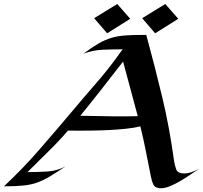

<svg xmlns="http://www.w3.org/2000/svg" viewBox="-46 -953 1040 982"><path d="M777.3 9.8Q747.6 9.8 738.8 -8.5Q730 -26.9 725.6 -50.8Q712.9 -114.7 700.2 -179Q687.5 -243.2 671.9 -306.6Q640.1 -298.8 597.2 -294.4Q554.2 -290 509.3 -287.8Q464.4 -285.6 424.6 -285.2Q384.8 -284.7 358.9 -284.7Q344.7 -284.7 330.3 -284.9Q315.9 -285.2 301.8 -285.2Q253.4 -229 200.2 -177.2Q147 -125.5 94.7 -72.8Q143.1 -72.8 194.6 -75.7Q246.1 -78.6 290 -102.5Q241.2 -69.8 207.3 -49.6Q173.3 -29.3 142.3 -18.6Q111.3 -7.8 72 -3.9Q32.7 0 -25.9 0Q69.3 -88.9 155 -187.5Q240.7 -286.1 324.7 -385.7Q384.3 -457 446 -527.8Q507.8 -598.6 562 -674.3Q566.9 -681.2 571.5 -688Q576.2 -694.8 582 -700.7Q529.8 -700.7 480.5 -698.7Q431.2 -696.8 381.3 -678.7Q424.8 -711.4 458 -730.5Q491.2 -749.5 522.7 -759Q554.2 -768.6 592.3 -771.5Q630.4 -774.4 683.6 -774.4H702.1Q746.6 -611.3 783.7 -456.5Q820.8 -301.8 843.8 -133.3Q847.2 -107.4 855.2 -86.7Q863.3 -65.9 896 -65.9Q915 -65.9 935.5 -73.2Q956.1 -80.6 972.7 -90.3Q955.1 -78.6 930.7 -61.8Q906.2 -44.9 878.7 -28.6Q851.1 -12.2 824.7 -1.2Q798.3 9.8 777.3 9.8ZM542 -357.9Q570.8 -357.9 600.1 -357.9Q629.4 -357.9 658.7 -358.9L658.2 -360.4L583.5 -638.2Q529.3 -568.4 474.9 -498.8Q420.4 -429.2 364.7 -360.8H366.2Q410.2 -360.8 454.1 -359.4Q498 -357.9 542 -357.9ZM865.7 -856.9 747.6 -782.7 681.2 -859.9 799.3 -932.6ZM620.1 -856.9 502 -782.7 435.5 -859.9 553.7 -932.6Z"/></svg>

Font: Lugrasimo
Style: Regular
Weight: 400
Designer: The DocRepair Project, Astigmatic (AOETI)
Foundry: Google
Version: Version 1.001